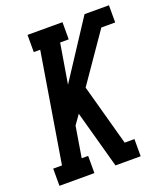

<svg xmlns="http://www.w3.org/2000/svg" viewBox="-135 -829 802 924"><g transform="rotate(-20 265.5 -367.5)"><path d="M10 0V-88H55L147 -647H114V-735H293V-647H249L215 -443L406 -735H531V-647H460L290 -401L376 -88H426V0H297L216 -294L182 -246L156 -88H189V0Z"/></g></svg>

Font: Iosevka Slab Semibold Oblique
Style: Regular
Weight: 600
Italic angle: -9°
Monospace: yes
Designer: Belleve Invis
Foundry: Belleve Invis
Version: Version 11.1.1; ttfautohint (v1.8.3)